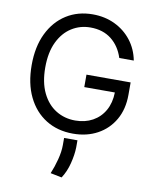

<svg xmlns="http://www.w3.org/2000/svg" viewBox="-107 -817 956 1186"><g transform="rotate(10 371.5 -224.0)"><path d="M585.2 -500Q562.1 -571.7 509.4 -613.3Q456.7 -654.8 377.8 -654.8Q313.2 -654.8 260.3 -621.4Q207.4 -588.1 176.1 -523.1Q144.9 -458.1 144.9 -363.6Q144.9 -269.2 176.5 -204.2Q208.1 -139.2 262.1 -105.8Q316.1 -72.4 383.5 -72.4Q445 -72.4 492.4 -98.5Q539.8 -124.6 566.8 -172.4Q593.8 -220.2 595.2 -285.5H403.4V-363.6H680.4V-285.5Q680.4 -195.7 642.2 -129.3Q604 -62.9 537.1 -26.5Q470.2 9.9 383.5 9.9Q286.9 9.9 214 -35.5Q141 -81 100.3 -164.8Q59.7 -248.6 59.7 -363.6Q59.7 -478.7 100.3 -562.5Q141 -646.3 212.9 -691.8Q284.8 -737.2 377.8 -737.2Q454.5 -737.2 517 -707.2Q579.5 -677.2 621.1 -623.8Q662.6 -570.3 676.1 -500ZM419 45.5V89.5Q418 136.4 403.9 191.6Q389.9 246.8 362.2 288.4L291.2 274.1Q309.3 231.5 322.3 181.5Q335.2 131.4 335.2 90.9V45.5Z"/></g></svg>

Font: Inter UI
Style: Regular
Weight: 400
Designer: Rasmus Andersson
Foundry: rsms
Version: 3.2;8d6f07862